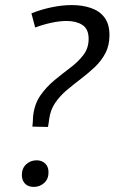

<svg xmlns="http://www.w3.org/2000/svg" viewBox="-20 -728 449 753"><path d="M107 -231.4Q108.3 -240.4 108.7 -250.4Q109 -260.4 109.7 -271.4Q115 -320.4 138.8 -354.2Q162.6 -388 194.1 -413.9Q225.6 -439.7 256.1 -462.7Q286.6 -485.6 307.1 -512.5Q327.6 -539.3 327.6 -575.6Q327.6 -614.5 303.1 -630.2Q278.6 -645.8 241.3 -645.8Q213.7 -645.8 180.8 -638.6Q148 -631.5 118 -620.1L103.2 -675.7Q142.9 -691.4 183.7 -699.7Q224.4 -708.1 261.8 -708.1Q303.2 -708.1 336.5 -696.7Q369.9 -685.4 389.6 -659.7Q409.3 -634 409.3 -590.3Q409.3 -550 393.4 -519.6Q377.6 -489.3 352.2 -465.3Q326.9 -441.3 297.7 -419.1Q268.6 -397 241.9 -374.5Q215.2 -352 196.4 -324.5Q177.6 -297 172.9 -261Q172.2 -254.4 170.9 -246.4Q169.6 -238.4 168.2 -230.1ZM112.2 5Q90.1 5 77.9 -8Q65.7 -21 65.7 -41.8Q65.7 -67.8 82.7 -83.6Q99.8 -99.3 123.5 -99.3Q143.9 -99.3 157.1 -86.9Q170.3 -74.5 170.3 -51.8Q170.3 -26.1 153.3 -10.5Q136.2 5 112.2 5Z"/></svg>

Font: Bitter Thin
Style: Italic
Weight: 100
Italic angle: -9°
Designer: Sol Matas, and Bitter project Authors
Foundry: Sol Matas
Version: Version 2.002